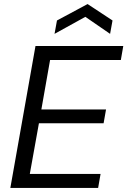

<svg xmlns="http://www.w3.org/2000/svg" viewBox="-20 -927 628 947"><path d="M31 0 155 -700H588L576 -631H227L184 -387H503L491 -319H172L127 -69H476L464 0ZM249 -760 261 -826 412 -907 535 -826 523 -760 401 -844Z"/></svg>

Font: DM Sans 9pt
Style: Italic
Weight: 400
Italic angle: -10°
Designer: Colophon Foundry, Jonny Pinhorn
Foundry: Colophon Foundry
Version: Version 4.004